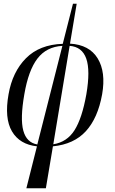

<svg xmlns="http://www.w3.org/2000/svg" viewBox="-20 -780 619 1034"><path d="M122 234 179 8Q86 -2 44.5 -72.5Q3 -143 26 -272Q47 -393 120 -466.5Q193 -540 318 -544L373 -760H393L357 -545Q461 -539 506 -465.5Q551 -392 530 -272Q507 -144 442.5 -73.5Q378 -3 265 8L227 234ZM445 -272Q467 -401 444.5 -464.5Q422 -528 355 -533L267 -3Q341 -15 381.5 -79Q422 -143 445 -272ZM111 -272Q88 -141 105.5 -76.5Q123 -12 181 -2L316 -533Q230 -528 181.5 -464.5Q133 -401 111 -272Z"/></svg>

Font: Noto Serif Display ExtraCondensed
Style: Italic
Weight: 400
Width: 2
Italic angle: -12°
Designer: Monotype Design Team
Foundry: Monotype Imaging Inc.
Version: Version 2.009